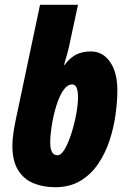

<svg xmlns="http://www.w3.org/2000/svg" viewBox="-20 -780 527 810"><path d="M212.9 9.8Q162.1 9.8 121.1 -7.1Q80.1 -23.9 56.2 -62.5Q32.2 -101.1 32.2 -166Q32.2 -189 36.6 -219Q41 -249 45.9 -272L148.9 -759.8H309.1L273.9 -596.2Q272 -583.5 265.1 -558.6Q258.3 -533.7 250 -505.9H252Q277.8 -539.1 304 -551Q330.1 -563 362.8 -563Q413.6 -563 444.3 -518.8Q475.1 -474.6 475.1 -398.9Q475.1 -351.1 467.3 -295.4Q459.5 -239.7 441.7 -186Q423.8 -132.3 393.6 -87.9Q363.3 -43.5 318.6 -16.8Q273.9 9.8 212.9 9.8ZM222.2 -125Q238.3 -125 253.7 -151.9Q269 -178.7 281.7 -218.8Q294.4 -258.8 301.8 -299.8Q309.1 -340.8 309.1 -369.1Q309.1 -423.8 285.2 -423.8Q263.2 -423.8 245.8 -397.2Q228.5 -370.6 216.6 -330.6Q204.6 -290.5 198.2 -249.5Q191.9 -208.5 191.9 -179.2Q191.9 -125 222.2 -125Z"/></svg>

Font: Open Sans Condensed ExtraBold
Style: Italic
Weight: 800
Width: 3
Italic angle: -12°
Designer: Monotype Design Team
Foundry: Monotype Imaging Inc.
Version: Version 3.003; ttfautohint (v1.8.4)